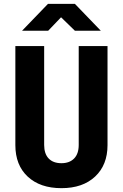

<svg xmlns="http://www.w3.org/2000/svg" viewBox="-20 -970 640 1000"><path d="M300 10Q189 10 124.5 -50Q60 -110 60 -214V-730H210V-215Q210 -169 233.5 -144.5Q257 -120 300 -120Q342 -120 366 -144.5Q390 -169 390 -215V-730H540V-214Q540 -111 475.5 -50.5Q411 10 300 10ZM95 -810 230 -950H370L505 -810H370L298 -880L231 -810Z"/></svg>

Font: NKDuy Mono ExtraBold
Style: Regular
Weight: 800
Monospace: yes
Designer: NKDuy
Foundry: NKDuy
Version: Version 2.251; ttfautohint (v1.8.4.7-5d5b)